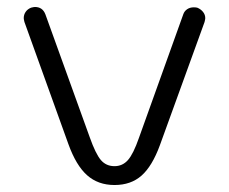

<svg xmlns="http://www.w3.org/2000/svg" viewBox="-20 -520 655 550"><path d="M176 -107 50 -457Q48 -465 48 -468Q48 -478 53.5 -486Q59 -494 69 -498Q77 -500 80 -500Q102 -500 110 -479L237 -127Q254 -79 269 -61.5Q284 -44 308 -44Q331 -44 346.5 -61.5Q362 -79 378 -125L505 -479Q508 -488 516 -493.5Q524 -499 535 -499Q541 -499 545 -498Q555 -494 561.5 -486Q568 -478 568 -468Q568 -465 566 -457L438 -104Q416 -44 385.5 -17Q355 10 308 10Q261 10 229.5 -18Q198 -46 176 -107Z"/></svg>

Font: Kodchasan Light
Style: Regular
Weight: 300
Version: Version 1.000; ttfautohint (v1.6)